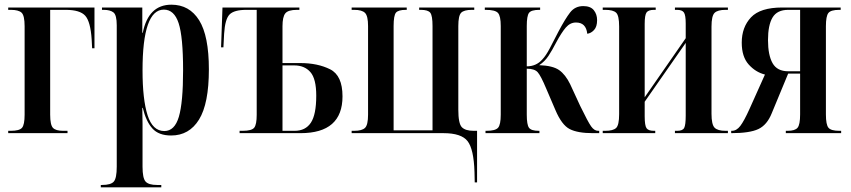

<svg xmlns="http://www.w3.org/2000/svg" viewBox="-20 -568 3631 819"><path d="M15 0H268V-10H249Q218 -10 206 -22.5Q194 -35 194 -79V-526H260Q321 -526 343.5 -501Q366 -476 371 -400L373 -362H383V-536H15V-526H26Q59 -526 72 -514Q85 -502 85 -456V-79Q85 -36 74 -23Q63 -10 26 -10H15Z M410 231H668V221H650Q614 221 601 206.5Q588 192 588 143V32Q588 -4 588 -38.5Q588 -73 587 -108H589Q603 -50 630 -20Q657 10 710 10Q787 10 829 -58Q871 -126 871 -272Q871 -415 829.5 -481.5Q788 -548 711 -548Q613 -548 589 -428H587V-536H415V-526H422Q450 -526 464 -515Q478 -504 478 -460V143Q478 192 465.5 206.5Q453 221 415 221H410ZM681 -9Q631 -9 609.5 -76.5Q588 -144 588 -268Q588 -527 679 -527Q723 -527 742 -469Q761 -411 761 -268Q761 -131 743 -70Q725 -9 681 -9Z M1002 0H1262Q1441 0 1441 -157Q1441 -246 1388 -272.5Q1335 -299 1261 -299H1185V-456Q1185 -496 1197 -511Q1209 -526 1247 -526H1257V-536H929L923 -366H933L936 -424Q940 -487 959.5 -506.5Q979 -526 1031 -526H1075V-78Q1075 -37 1064.5 -23.5Q1054 -10 1015 -10H1002ZM1185 -10V-289H1235Q1279 -289 1304 -260.5Q1329 -232 1329 -160Q1329 -79 1306 -44.5Q1283 -10 1237 -10Z M2005 210H2015V-10H2000Q1965 -10 1950 -25.5Q1935 -41 1935 -100V-457Q1935 -501 1947 -513.5Q1959 -526 1993 -526H2003V-536H1768V-526H1775Q1806 -526 1815.5 -513.5Q1825 -501 1825 -457V-12H1659V-457Q1659 -502 1669 -514Q1679 -526 1711 -526H1715V-536H1480V-526H1491Q1524 -526 1537 -513Q1550 -500 1550 -457V-79Q1550 -35 1537 -22.5Q1524 -10 1491 -10H1480V0H1872Q1948 0 1974.5 34Q2001 68 2004 166Z M2051 0H2281V-10H2278Q2246 -10 2236.5 -23Q2227 -36 2227 -79V-275Q2260 -275 2273.5 -260Q2287 -245 2310 -190L2349 -99Q2376 -35 2410 -17.5Q2444 0 2509 0H2536V-10H2531Q2515 -10 2501.5 -29Q2488 -48 2455 -116L2412 -209Q2392 -250 2365 -269Q2338 -288 2280 -290Q2304 -306 2319.5 -329.5Q2335 -353 2352 -386Q2375 -429 2393.5 -450.5Q2412 -472 2437 -472Q2480 -472 2485 -424Q2501 -426 2514 -440Q2527 -454 2527 -482Q2527 -507 2513 -524.5Q2499 -542 2468 -542Q2433 -542 2412 -515Q2391 -488 2362 -433Q2341 -392 2325 -361.5Q2309 -331 2293 -314Q2267 -285 2227 -285V-457Q2227 -500 2236.5 -513Q2246 -526 2281 -526H2284V-536H2048V-526H2052Q2092 -526 2104 -513Q2116 -500 2116 -457V-79Q2116 -36 2104.5 -23Q2093 -10 2055 -10H2051Z M2551 0H2775V-10H2769Q2746 -10 2738 -21Q2730 -32 2730 -72V-134L2905 -385V-75Q2905 -35 2898.5 -22.5Q2892 -10 2869 -10H2859V0H3085V-10H3075Q3041 -10 3028 -23.5Q3015 -37 3015 -83V-454Q3015 -500 3028 -513Q3041 -526 3075 -526H3085V-536H2859V-526H2868Q2890 -526 2897.5 -514.5Q2905 -503 2905 -468V-405L2730 -153V-466Q2730 -504 2738 -515Q2746 -526 2770 -526H2777V-536H2551V-526H2562Q2595 -526 2608 -514Q2621 -502 2621 -455V-81Q2621 -34 2608 -22Q2595 -10 2562 -10H2551Z M3099 0Q3178 0 3215 -17.5Q3252 -35 3272 -85L3342 -254H3393V-80Q3393 -36 3382 -23Q3371 -10 3340 -10H3332V0H3568V-10H3560Q3525 -10 3514 -23Q3503 -36 3503 -80V-456Q3503 -499 3513.5 -512.5Q3524 -526 3560 -526H3566V-536H3317Q3223 -536 3183.5 -494Q3144 -452 3144 -386Q3144 -326 3173.5 -293Q3203 -260 3243 -250L3177 -103Q3154 -52 3138 -31Q3122 -10 3102 -10H3099ZM3342 -264Q3295 -264 3275.5 -298.5Q3256 -333 3256 -397Q3256 -461 3275.5 -493.5Q3295 -526 3342 -526H3393V-264Z"/></svg>

Font: Noto Serif Display Condensed Semi
Style: Regular
Weight: 600
Width: 3
Designer: Monotype Design Team
Foundry: Monotype Imaging Inc.
Version: Version 1.900